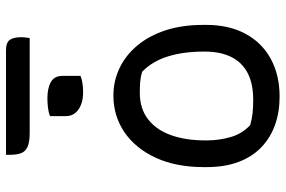

<svg xmlns="http://www.w3.org/2000/svg" viewBox="-176 -765 952 640"><g transform="rotate(-90 300.0 -445.0)"><path d="M302 -543Q350 -543 393 -522.5Q436 -502 468.5 -463Q501 -424 519 -369Q537 -314 537 -243V-233Q537 -158 507.5 -103Q478 -48 424 -18.5Q370 11 298 11Q246 11 203 -4.5Q160 -20 128.5 -50.5Q97 -81 80 -126.5Q63 -172 63 -232V-242Q63 -334 94 -401.5Q125 -469 179 -506Q233 -543 302 -543ZM311 -455Q258 -455 222.5 -427.5Q187 -400 169.5 -351Q152 -302 152 -237V-231Q152 -191 163 -152.5Q174 -114 203 -87Q224 -81 243.5 -79Q263 -77 287 -77Q342 -77 377.5 -96Q413 -115 430.5 -151Q448 -187 448 -237V-243Q448 -309 432 -361Q416 -413 381 -447Q366 -452 349 -453.5Q332 -455 311 -455ZM233 -754Q239 -757 246 -758.5Q253 -760 260.5 -761Q268 -762 276.5 -762.5Q285 -763 292 -763Q326 -763 346.5 -751.5Q367 -740 367 -713V-653Q361 -650 354.5 -648.5Q348 -647 341.5 -646Q335 -645 327.5 -644.5Q320 -644 312 -644Q277 -644 255 -659.5Q233 -675 233 -701ZM104 -901H452Q478 -901 487 -888.5Q496 -876 496 -850Q496 -845 495.5 -840.5Q495 -836 494.5 -831Q494 -826 493 -822H178Q147 -822 131 -829Q115 -836 109.5 -850.5Q104 -865 104 -888Q104 -890 104 -892.5Q104 -895 104 -897Q104 -899 104 -901Z"/></g></svg>

Font: Recursive Monospace Casual
Style: Regular
Weight: 400
Version: Version 1.047